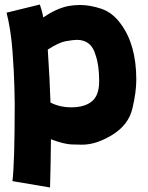

<svg xmlns="http://www.w3.org/2000/svg" viewBox="-20 -566 653 848"><path d="M171 -489Q228 -528 280 -539Q306 -544 333 -544Q377 -544 427 -527.5Q477 -511 513 -461Q582 -369 582 -214Q582 -160 565 -87.5Q548 -15 477 29Q406 73 343 73Q338 73 297 72Q263 71 205 49Q204 162 201 262L35 234Q45 151 45 -109Q45 -119 43.5 -184Q42 -249 35 -342Q28 -435 9 -510L156 -546Q163 -525 168 -505ZM191 -347Q200 -211 203 -113Q244 -92 295 -92Q354 -92 386 -118.5Q418 -145 418 -207Q418 -279 402 -323Q384 -390 319 -390Q305 -390 270 -384Q239 -378 191 -347Z"/></svg>

Font: KN Bobohei
Style: Bold
Weight: 700
Designer: Kingnam Type Foundry
Version: Version 1.710;March 18, 2023